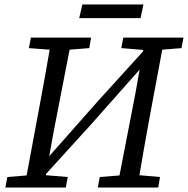

<svg xmlns="http://www.w3.org/2000/svg" viewBox="-20 -838 840 858"><path d="M522 -623 531 -670H800L791 -623L705 -616L648 -311Q636 -247 625 -183Q614 -119 603 -55L695 -47L687 0H417L426 -47L514 -54L585 -420L604 -527L395 -291L186 -61L185 -55L283 -47L274 0H4L13 -47L99 -54L156 -360Q168 -424 179.5 -488Q191 -552 202 -616L109 -623L118 -670H387L379 -623L291 -616L220 -251L200 -140L413 -381L619 -608L620 -615ZM334 -757 348 -818H621L608 -757Z"/></svg>

Font: Source Serif 4 SmText
Style: Italic
Weight: 400
Italic angle: -12°
Designer: Frank Grießhammer
Foundry: Adobe
Version: Version 4.005;hotconv 1.1.0;makeotfexe 2.6.0